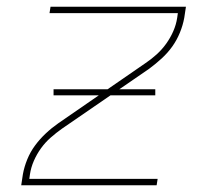

<svg xmlns="http://www.w3.org/2000/svg" viewBox="-20 -550 640 570"><path d="M43 0 48 -33Q52 -55 61 -77Q70 -99 84 -118Q98 -137 115.5 -153.5Q133 -170 153 -184L411 -362Q429 -374 445 -388.5Q461 -403 473.5 -420.5Q486 -438 494.5 -457.5Q503 -477 506 -497L508 -511H127L130 -530H532L527 -497Q523 -475 514 -453Q505 -431 491.5 -412Q478 -393 460 -376.5Q442 -360 423 -346L164 -168Q147 -156 130.5 -141.5Q114 -127 101.5 -109.5Q89 -92 80.5 -72.5Q72 -53 69 -33L67 -19H448L445 0ZM139 -267V-285H441V-267Z"/></svg>

Font: Iosevka Curly ThExObl
Style: Regular
Weight: 100
Width: 7
Italic angle: -9°
Monospace: yes
Designer: Belleve Invis
Foundry: Belleve Invis
Version: Version 11.1.0; ttfautohint (v1.8.3)